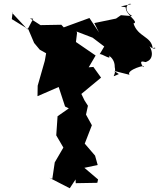

<svg xmlns="http://www.w3.org/2000/svg" viewBox="-20 -927 848 1024"><path d="M43 -825 131 -771 162 -698 192 -662 226 -643 219 -603 181 -470 180 -414 293 -463 327 -359 347 -349 287 -307 280 -205 318 -140 272 -61 259 27 243 21 352 77 383 30 384 50 499 48 503 30 430 -32 501 -47 487 -97 432 -161 470 -259 432 -328 363 -273 425 -253 449 -363 431 -391 414 -426 519 -513 478 -570 453 -568 490 -631 385 -703 391 -752 388 -759 474 -726 536 -679 511 -637C517 -648 593 -589 552 -644C522 -641 593 -636 592 -569C603 -519 561 -510 614 -532L588 -549L671 -528C648 -553 769 -588 743 -569C712 -620 761 -588 761 -598C799 -610 803 -663 753 -711C799 -638 827 -683 794 -670C788 -734 715 -729 692 -802C725 -809 646 -852 651 -887C643 -895 585 -885 680 -905C661 -916 631 -872 686 -841L625 -846L599 -828L483 -804L508 -754L457 -831L320 -781L307 -795L196 -793L140 -829L157 -827L127 -770L43 -860L47 -859Z"/></svg>

Font: Hussar Lance
Style: Regular
Weight: 700
Foundry: Cannot Into Space Fonts, PlusOne Fonts
Version: Version 2.27